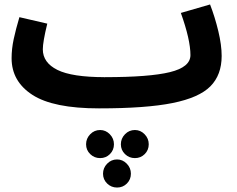

<svg xmlns="http://www.w3.org/2000/svg" viewBox="-20 -465 1064 861"><path d="M974 -214Q974 -129 923.5 -78Q873 -27 754 -3Q635 21 425 21V20L424 21Q219 21 125.5 -39.5Q32 -100 32 -204Q32 -246 41.5 -290Q51 -334 67 -388L192 -359Q172 -277 172 -244Q172 -184 237.5 -151.5Q303 -119 450 -119V-116L451 -119Q650 -119 742 -141.5Q834 -164 834 -218Q834 -287 791 -407L922 -445Q944 -388 959 -325.5Q974 -263 974 -214ZM366 182Q366 156 384.5 137Q403 118 429 118Q454 118 472.5 137Q491 156 491 182Q491 208 473 226Q455 244 429 244Q403 244 384.5 226Q366 208 366 182ZM522 182Q522 156 540.5 137Q559 118 585 118Q610 118 628.5 137Q647 156 647 182Q647 208 629 226Q611 244 585 244Q559 244 540.5 226Q522 208 522 182ZM442 314Q442 288 460.5 269Q479 250 505 250Q530 250 548.5 269Q567 288 567 314Q567 340 549 358Q531 376 505 376Q479 376 460.5 358Q442 340 442 314Z"/></svg>

Font: Noto Sans Arabic
Style: Bold
Weight: 700
Designer: Nadine Chahine
Foundry: Monotype Imaging Inc.
Version: Version 1.001